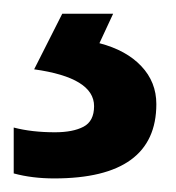

<svg xmlns="http://www.w3.org/2000/svg" viewBox="-20 -20 256 280"><path d="M208 131.8Q208 240.2 59.1 240.2Q26.9 240.2 0 232.9V166Q26.4 172.9 60.1 172.9Q86.4 172.9 101.8 164.8Q117.2 156.7 117.2 134.8Q117.2 93.3 29.8 81.1L70.8 0H145L125 43Q164.1 53.2 186 76.4Q208 99.6 208 131.8Z"/></svg>

Font: JBL Sans
Style: Semibold
Weight: 600
Version: Version 1.10